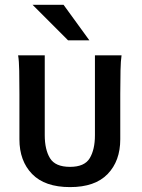

<svg xmlns="http://www.w3.org/2000/svg" viewBox="-20 -763 585 792"><path d="M269 8.8Q165 8.8 112.5 -45.2Q60.1 -99.1 60.1 -188.5V-375Q60.1 -429.2 59.3 -470.9Q58.6 -512.7 54.7 -534.7H164.6V-205.1Q164.6 -146 186.3 -110.4Q208 -74.7 269 -74.7Q328.6 -74.7 350.1 -110.4Q371.6 -146 371.6 -205.1V-534.7H481.4Q478 -512.7 477.1 -472.4Q476.1 -432.1 476.1 -375V-188.5Q476.1 -99.1 424.1 -45.2Q372.1 8.8 269 8.8ZM260.7 -596.7 114.3 -743.2H242.2L348.6 -596.7Z"/></svg>

Font: Harmattan
Style: Bold
Weight: 700
Designer: George W. Nuss III and SIL International
Foundry: SIL International
Version: Version 4.000